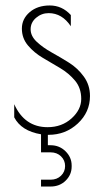

<svg xmlns="http://www.w3.org/2000/svg" viewBox="-20 -482 384 702"><path d="M130 75V9Q58 -3 32 -53V-101Q70 -17 154 -17Q206 -17 241.5 -49Q277 -81 277 -120.5Q277 -160 254.5 -187Q232 -214 200 -233Q168 -252 136.5 -270.5Q105 -289 82.5 -315.5Q60 -342 60 -377.5Q60 -413 88.5 -437.5Q117 -462 162 -462Q207 -462 239 -427V-386Q207 -434 158 -434Q132 -434 112 -417Q92 -400 92 -375Q92 -350 114.5 -329Q137 -308 168.5 -290.5Q200 -273 232 -253Q264 -233 286.5 -202Q309 -171 309 -131Q309 -72 264.5 -30.5Q220 11 157 11H155V49H165Q197 49 219.5 71Q242 93 242 123V127Q242 157 220 178.5Q198 200 165 200H130V175H165Q188 175 203 160.5Q218 146 218 125Q218 104 203 89.5Q188 75 165 75Z"/></svg>

Font: Poiret One
Style: Regular
Weight: 400
Designer: Denis Masharov
Foundry: Denis Masharov
Version: Version 1.001